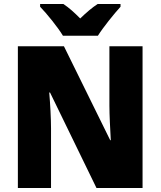

<svg xmlns="http://www.w3.org/2000/svg" viewBox="-20 -947 809 967"><path d="M297 -767H473C500 -810 555 -878 587 -913V-927H472C443 -908 416 -885 384 -854C353 -885 329 -907 299 -927H182V-913C216 -878 272 -809 297 -767ZM698 0V-714H531V-414C531 -368 535 -297 538 -241H535L302 -714H70V0H237V-300C237 -349 233 -423 228 -481H232L466 0Z"/></svg>

Font: Noto Sans Devanagari UI SemiCondensed Black
Style: Regular
Weight: 900
Width: 4
Designer: Jelle Bosma - Monotype Design Team
Foundry: Monotype Imaging Inc.
Version: Version 2.004